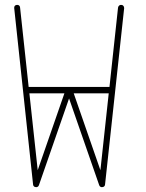

<svg xmlns="http://www.w3.org/2000/svg" viewBox="-20 -767 598 784"><path d="M97 -412 62 -736C62 -743 56 -748 49 -747C42 -747 37 -741 38 -734L115 -14C115 -8 120 -3 126 -3C132 -2 137 -5 139 -11L262 -365L385 -11C387 -5 392 -2 398 -3C404 -3 409 -8 409 -14L487 -734C487 -741 482 -747 476 -747C469 -748 463 -743 462 -736L427 -412ZM100 -386H243L134 -72ZM424 -386 390 -72 281 -386Z"/></svg>

Font: LS
Style: LightAlt
Weight: 250
Designer: BSozoo
Foundry: BSozoo
Version: Version 001.000